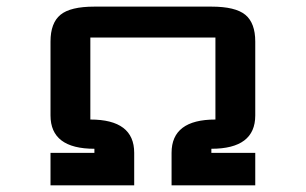

<svg xmlns="http://www.w3.org/2000/svg" viewBox="-20 -557 919 577"><path d="M263.7 -109.9Q131.8 -109.9 131.8 -210V-432.1Q131.8 -487.8 161.6 -512.5Q191.4 -537.1 263.7 -537.1H615.2Q687.5 -537.1 717.3 -512.5Q747.1 -487.8 747.1 -432.1V-210Q747.1 -109.9 615.2 -109.9V-97.7H747.1V0H495.6V-97.7Q495.6 -197.8 627.4 -197.8V-444.3H251.5V-197.8Q383.3 -197.8 383.3 -97.7V0H131.8V-97.7H263.7Z"/></svg>

Font: Squarish Sans CT
Style: Regular
Weight: 400
Version: Version 0.9